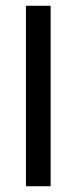

<svg xmlns="http://www.w3.org/2000/svg" viewBox="-20 -648 267 668"><path d="M70.3 0V-627.9H156.2V0Z"/></svg>

Font: Padauk
Style: Regular
Weight: 400
Designer: Debbi Hosken, Becca Hirsbrunner Spalinger
Foundry: SIL International
Version: Version 5.003